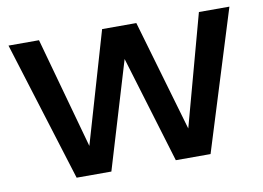

<svg xmlns="http://www.w3.org/2000/svg" viewBox="-62 -620 976 713"><g transform="rotate(-10 425.5 -263.5)"><path d="M173 0 9 -527H124L240 -108L362 -527H491L613 -108L727 -527H842L678 0H547L425 -403L304 0Z"/></g></svg>

Font: Onest Medium
Style: Regular
Weight: 500
Designer: Dmitri Voloshin, Andrey Kudryavtsev
Foundry: Dmitri Voloshin, Andrey Kudryavtsev
Version: Version 1.000;gftools[0.9.33]